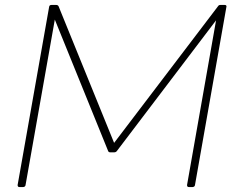

<svg xmlns="http://www.w3.org/2000/svg" viewBox="-20 -754 955 774"><path d="M757 0H741Q734 0 734 -8L851 -672L451 -145Q447 -140 441 -140H424Q418 -140 416 -145L201 -675L83 -8Q82 -1 74 0H58Q51 0 51 -8L178 -726Q179 -734 187 -734H207Q213 -734 216 -729L440 -178L859 -729Q862 -734 868 -734H886Q893 -734 893 -728L766 -8Q765 -1 757 0Z"/></svg>

Font: YamahaIndonesia935. App Thin
Style: Italic
Weight: 100
Italic angle: -10°
Designer: Dalton Maag Ltd
Foundry: Dalton Maag Ltd
Version: Version 1.002; January 01, 2024; Regular/Italic